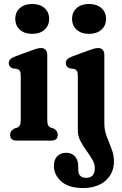

<svg xmlns="http://www.w3.org/2000/svg" viewBox="-20 -708 615 967"><path d="M142 -537.5Q103.5 -537.5 80.2 -558.2Q57 -579 57 -613Q57 -647 80.2 -667.5Q103.5 -688 142 -688Q181 -688 204.2 -667.5Q227.5 -647 227.5 -613Q227.5 -579 204.2 -558.2Q181 -537.5 142 -537.5ZM218 -432.5V-105.5Q218 -85.5 222.5 -77.2Q227 -69 236.5 -65L250.5 -60.5Q271 -49 271 -29.5Q271 0 238.5 0H64Q31 0 31 -29.5Q31 -49 52 -60.5L66 -65Q75.5 -69 80 -77.2Q84.5 -85.5 84.5 -105.5V-326.5Q84.5 -344 79.8 -351Q75 -358 65.5 -361L44 -363.5Q24 -372 24 -390Q24 -411.5 53.5 -422.5L133 -452Q152 -459 164 -462.5Q176 -466 187.5 -466Q202 -466 210 -456.8Q218 -447.5 218 -432.5ZM428 -537.5Q389.5 -537.5 366.2 -558.2Q343 -579 343 -613Q343 -647 366.2 -667.5Q389.5 -688 428 -688Q467 -688 490.5 -667.5Q514 -647 514 -613Q514 -579 490.5 -558.2Q467 -537.5 428 -537.5ZM505.5 -85Q505.5 -51.5 517.8 -20Q530 11.5 542 42.2Q554 73 554 104Q554 164.5 511.8 201.8Q469.5 239 398 239Q325.5 239 288.5 205.5Q251.5 172 251.5 128.5Q251.5 95.5 268.5 78.5Q285.5 61.5 313.5 61.5Q341.5 61.5 357.8 80Q374 98.5 374 129V145Q374 188 414 187.5Q457.5 187.5 457.5 138.5Q457.5 116.5 444.5 94.5Q431.5 72.5 414.8 49.8Q398 27 385 2Q372 -23 372 -51.5V-326.5Q372 -344 367.2 -351Q362.5 -358 353 -361L331.5 -363.5Q311.5 -372 311.5 -390Q311.5 -411.5 341 -422.5L420.5 -452Q439.5 -459 451.5 -462.5Q463.5 -466 475 -466Q489.5 -466 497.5 -456.8Q505.5 -447.5 505.5 -432.5Z"/></svg>

Font: Fraunces 72pt SuperSoft SemiBold
Style: Regular
Weight: 600
Version: Version 1.000;[b76b70a41]